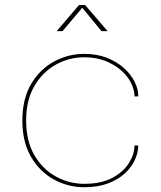

<svg xmlns="http://www.w3.org/2000/svg" viewBox="-20 -758 658 786"><path d="M325 8.5Q259 8.5 201 -23Q143 -54.5 107.2 -115.5Q71.5 -176.5 71.5 -264.5Q71.5 -353 107.2 -413.8Q143 -474.5 201 -506Q259 -537.5 325 -537.5Q377 -537.5 418 -521.2Q459 -505 487.5 -479.2Q516 -453.5 531 -423.5Q546 -393.5 546 -366.5Q546 -366 546 -365.2Q546 -364.5 546 -363.5H530.5Q530.5 -366 530.5 -369.2Q530.5 -372.5 530 -375Q524 -416.5 495.5 -450Q467 -483.5 423 -503.5Q379 -523.5 325 -523.5Q263.5 -523.5 209.2 -493.8Q155 -464 121 -406.2Q87 -348.5 87 -264.5Q87 -180.5 120.8 -122.8Q154.5 -65 209 -35.2Q263.5 -5.5 325 -5.5Q394.5 -5.5 440 -30Q485.5 -54.5 508 -90.8Q530.5 -127 530.5 -162.5H546Q546 -133.5 532.2 -103.5Q518.5 -73.5 490.8 -48Q463 -22.5 421.8 -7Q380.5 8.5 325 8.5ZM212 -630.5 303.5 -737.5H328.5L420.5 -630.5H395.5L312 -732H321.5L236 -630.5Z"/></svg>

Font: Epilogue Thin
Style: Regular
Weight: 250
Designer: Tyler Finck
Foundry: Etcetera Type Co
Version: Version 2.111